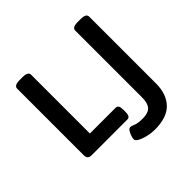

<svg xmlns="http://www.w3.org/2000/svg" viewBox="-213 -909 1295 1295"><g transform="rotate(-45 435.0 -261.0)"><path d="M556 180Q523 180 489 172Q455 164 431.5 151.5Q408 139 408 124Q408 116 413.5 98Q419 80 428.5 65Q438 50 449 50Q461 50 483 59.5Q505 69 551 69Q603 69 625.5 44.5Q648 20 648 -35V-673Q648 -687 660.5 -694.5Q673 -702 702 -702H728Q756 -702 768.5 -694.5Q781 -687 781 -673V-35Q781 65 726.5 122.5Q672 180 556 180ZM131 0Q94 0 94 -37V-673Q94 -687 106.5 -694.5Q119 -702 148 -702H173Q202 -702 214.5 -694.5Q227 -687 227 -673V-112H473Q500 -112 500 -69V-43Q500 0 473 0Z"/></g></svg>

Font: Asap Expanded SemiBold
Style: Regular
Weight: 600
Width: 7
Designer: Pablo Cosgaya
Foundry: Omnibus-Type
Version: Version 3.001; ttfautohint (v1.8.4.7-5d5b)